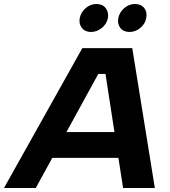

<svg xmlns="http://www.w3.org/2000/svg" viewBox="-63 -941 851 961"><path d="M465 -571H429L116 0H-43L349 -700H599L712 0H553ZM181 -280H589L564 -151H156ZM392 -781Q363 -781 347 -801Q331 -821 336 -850Q342 -880 366 -900.5Q390 -921 420 -921Q450 -921 466 -900.5Q482 -880 477 -850Q471 -821 446.5 -801Q422 -781 392 -781ZM585 -781Q555 -781 539.5 -801Q524 -821 529 -850Q535 -880 559 -900.5Q583 -921 613 -921Q643 -921 659 -900.5Q675 -880 669 -850Q663 -821 639 -801Q615 -781 585 -781Z"/></svg>

Font: Albert Sans ExtraBold
Style: Italic
Weight: 800
Italic angle: -11.25°
Designer: Andreas Rasmussen
Foundry: a.Foundry
Version: Version 1.025